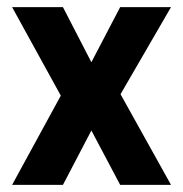

<svg xmlns="http://www.w3.org/2000/svg" viewBox="-20 -520 514 540"><path d="M151 -251 14 0H157L237 -153L318 0H461L319 -255L461 -500H318L237 -345L157 -500H14Z"/></svg>

Font: RazerF5
Style: Bold
Weight: 700
Foundry: Razer Inc.
Version: Version 2